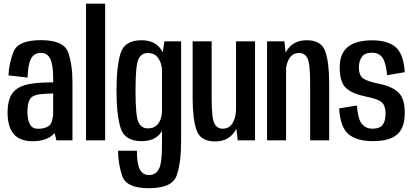

<svg xmlns="http://www.w3.org/2000/svg" viewBox="-20 -760 2241 1040"><path d="M268 -68.5V-336.5Q268 -408.5 252.5 -441Q237 -473.5 201 -473.5Q164.5 -473.5 147.8 -441.5Q131 -409.5 129.5 -340L26 -351.5Q28.5 -417 53.2 -479.8Q78 -542.5 201.5 -542.5Q326 -542.5 349.2 -476.2Q372.5 -410 372.5 -313V0H285.5ZM304.5 -131Q302.5 -61.5 264.2 -28.2Q226 5 156.5 5Q88 5 54.5 -34Q21 -73 21 -148.5Q21 -220 48 -256Q75 -292 137 -304.5Q185.5 -314 274 -314V-254Q228 -253 195.5 -249.5Q155.5 -244.5 142 -222.5Q128.5 -200.5 128.5 -154Q128.5 -115.5 140.8 -89Q153 -62.5 186 -62.5Q227 -62.5 247.2 -80Q267.5 -97.5 269.5 -164Z M549.5 0H446V-740H549.5Z M787 259.5Q664 259.5 641.8 192.8Q619.5 126 619.5 56.5H721.5Q721.5 127 737.2 157.5Q753 188 788.5 188Q823.5 188 840.5 156Q857.5 124 857.5 28.5V-448L870.5 -536H961V7Q961 120 937.2 189.8Q913.5 259.5 787 259.5ZM747 4.5Q654.5 4.5 632.8 -68.2Q611 -141 611 -270Q611 -398 632.5 -470Q654 -542 746 -542Q811 -542 844.5 -502.5Q878 -463 879.5 -398L857.5 -384.5Q855 -420 836 -446.5Q817 -473 781 -473Q745.5 -473 729.8 -439.2Q714 -405.5 714 -269.5Q714 -132 729.8 -98.2Q745.5 -64.5 781 -64.5Q816.5 -64.5 835.8 -88.8Q855 -113 857.5 -153.5L879.5 -140.5Q877.5 -71.5 845 -33.5Q812.5 4.5 747 4.5Z M1126.5 -228Q1126.5 -118.5 1141.5 -90.8Q1156.5 -63 1186 -63Q1220.5 -63 1238.5 -91Q1256.5 -119 1258.5 -163L1280 -146Q1278 -78.5 1243 -36.2Q1208 6 1145 6Q1066 6 1044.8 -54.2Q1023.5 -114.5 1023.5 -227.5V-536H1126.5ZM1258.5 -80V-536H1361.5V0H1267.5Z M1660 -308Q1660 -417.5 1645 -445.2Q1630 -473 1601 -473Q1566 -473 1548 -445Q1530 -417 1528 -373L1506.5 -390Q1508.5 -457.5 1543.5 -499.8Q1578.5 -542 1642 -542Q1720.5 -542 1741.8 -481.8Q1763 -421.5 1763 -308.5V0H1660ZM1426.5 -536H1520.5L1529.5 -451.5V0H1426.5Z M1913.5 -188.5Q1918 -117 1939.2 -90Q1960.5 -63 1998 -63Q2039 -63 2053.8 -85.5Q2068.5 -108 2068.5 -141.5Q2068.5 -193 2043 -209.8Q2017.5 -226.5 1959.5 -237.5Q1889.5 -251.5 1854.8 -282.8Q1820 -314 1820 -395Q1820 -469.5 1863.8 -505.5Q1907.5 -541.5 1995.5 -541.5Q2082.5 -541.5 2124.5 -503.5Q2166.5 -465.5 2172.5 -369L2076.5 -352.5Q2071.5 -416.5 2053 -445.5Q2034.5 -474.5 1995.5 -474.5Q1956 -474.5 1940 -452Q1924 -429.5 1924 -394.5Q1924 -349 1950.2 -333.2Q1976.5 -317.5 2031.5 -306.5Q2103 -292.5 2137.8 -259.5Q2172.5 -226.5 2172.5 -148.5Q2172.5 -66 2130.2 -30.8Q2088 4.5 1998.5 4.5Q1914.5 4.5 1869 -32.2Q1823.5 -69 1817 -173Z"/></svg>

Font: Anybody Narrow Medium
Style: Regular
Weight: 500
Width: 3
Designer: Tyler Finck
Foundry: Etcetera Type Company
Version: Version 1.000; ttfautohint (v1.8)